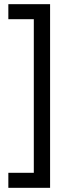

<svg xmlns="http://www.w3.org/2000/svg" viewBox="-20 -740 325 920"><path d="M220 160H20V88H142V-648H20V-720H220Z"/></svg>

Font: TASA Orbiter Display
Style: Regular
Weight: 400
Designer: Weizhong Zhang
Version: Version 1.000;Glyphs 3.1.2 (3151)